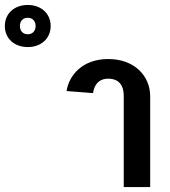

<svg xmlns="http://www.w3.org/2000/svg" viewBox="-262 -755 687 775"><path d="M6.7 -387.5 113.3 -379.2C120 -420.8 143.3 -437.5 175 -437.5C205.8 -437.5 237.5 -423.3 237.5 -366.7V0H344.2V-366.7C344.2 -446.7 282.5 -516.7 175 -516.7C68.3 -516.7 15.8 -448.3 6.7 -387.5ZM-150 -735C-202.5 -735 -242.5 -701.7 -242.5 -650C-242.5 -598.3 -202.5 -565 -150 -565C-97.5 -565 -57.5 -598.3 -57.5 -650C-57.5 -701.7 -97.5 -735 -150 -735ZM-150 -683.3C-130 -683.3 -118.3 -669.2 -118.3 -650C-118.3 -630.8 -130 -616.7 -150 -616.7C-170 -616.7 -181.7 -630.8 -181.7 -650C-181.7 -669.2 -170 -683.3 -150 -683.3Z"/></svg>

Font: Boon SemiBold
Style: Regular
Weight: 600
Designer: Sungsit Sawaiwan
Foundry: FontUni
Version: Version 2.0